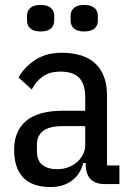

<svg xmlns="http://www.w3.org/2000/svg" viewBox="-20 -743 529 775"><path d="M403 0Q326 0 326 -81V-85H316Q304 -38 269 -13Q234 12 185 12Q110 12 73.5 -26.5Q37 -65 37 -139Q37 -214 85.5 -255Q134 -296 234 -296H324V-350Q324 -404 299.5 -429Q275 -454 224 -454Q182 -454 154.5 -435.5Q127 -417 108 -382L55 -430Q78 -472 122 -501Q166 -530 229 -530Q319 -530 365.5 -486Q412 -442 412 -357V-75H462V0ZM211 -60Q235 -60 256 -68Q277 -76 292 -89.5Q307 -103 315.5 -120.5Q324 -138 324 -158V-234H235Q179 -234 154 -214.5Q129 -195 129 -159V-133Q129 -95 151 -77.5Q173 -60 211 -60ZM144 -616Q116 -616 102.5 -628Q89 -640 89 -660V-679Q89 -699 102.5 -711Q116 -723 144 -723Q172 -723 185.5 -711Q199 -699 199 -679V-660Q199 -640 185.5 -628Q172 -616 144 -616ZM320 -616Q292 -616 278.5 -628Q265 -640 265 -660V-679Q265 -699 278.5 -711Q292 -723 320 -723Q348 -723 361.5 -711Q375 -699 375 -679V-660Q375 -640 361.5 -628Q348 -616 320 -616Z"/></svg>

Font: IBM Plex Sans Cond Text
Style: Regular
Weight: 450
Width: 3
Designer: Mike Abbink, Paul van der Laan, Pieter van Rosmalen
Foundry: Bold Monday
Version: Version 1.3